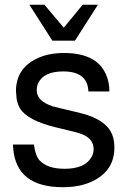

<svg xmlns="http://www.w3.org/2000/svg" viewBox="-20 -761 540 804"><path d="M438 -377.9H350.1Q347.2 -461.9 245.1 -461.9Q163.1 -461.9 140.1 -413.1Q133.8 -399.9 133.8 -382.8Q133.8 -337.9 200.2 -315.9L231 -308.1L311 -289.1Q429.2 -261.2 452.1 -190.9Q459 -169.9 459 -143.1Q459 -46.9 369.1 -2.9Q316.9 22.9 243.2 22.9Q48.8 22.9 35.2 -139.2L34.2 -155.8H122.1Q127.9 -108.9 146 -88.9Q179.2 -54.2 250 -54.2Q334 -54.2 361.8 -101.1Q372.1 -116.2 372.1 -136.2Q372.1 -182.1 317.9 -201.2Q309.1 -204.1 298.8 -207H297.9L291 -209L212.9 -228Q94.2 -256.8 63 -308.1Q54.2 -324.2 49.8 -345.2L46.9 -378.9Q46.9 -472.2 130.9 -514.2Q180.2 -539.1 248 -539.1Q393.1 -539.1 428.2 -438Q438 -411.1 438 -377.9ZM293.9 -590.8H199.2L103 -741.2H166L247.1 -645L326.2 -741.2H390.1Z"/></svg>

Font: SolaimanLipi
Style: Normal
Weight: 400
Designer: Solaiman Karim
Foundry: Al Mamun Sumon
Version: Version 2.000